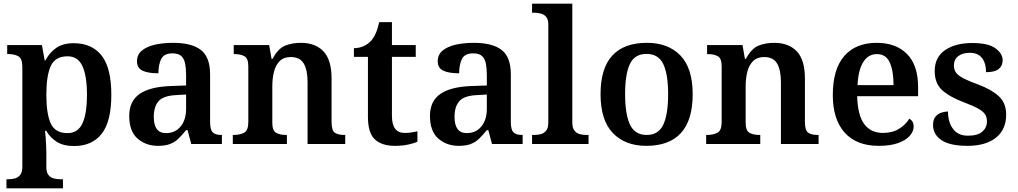

<svg xmlns="http://www.w3.org/2000/svg" viewBox="-20 -780 5512 1040"><path d="M15 240V191H25Q43 191 60.5 186.5Q78 182 89.5 167.5Q101 153 101 124V-418Q101 -463 79.5 -475Q58 -487 28 -487H19V-536H207L222 -453H226Q248 -495 284.5 -520.5Q321 -546 379 -546Q478 -546 530.5 -479Q583 -412 583 -267Q583 -122 531 -55.5Q479 11 381 11Q324 11 288 -11.5Q252 -34 230 -72H224Q226 -55 227.5 -33Q229 -11 230 10.5Q231 32 231 46V125Q231 154 242.5 168Q254 182 271 186.5Q288 191 306 191H321V240ZM346 -59Q402 -59 426.5 -111.5Q451 -164 451 -267Q451 -369 426.5 -422Q402 -475 346 -475Q279 -475 255 -422.5Q231 -370 231 -267Q231 -163 255 -111Q279 -59 346 -59Z M836 10Q770 10 725 -29.5Q680 -69 680 -152Q680 -232 736 -271Q792 -310 905 -314L988 -317V-374Q988 -408 983 -434.5Q978 -461 962.5 -476Q947 -491 914 -491Q868 -491 853 -460Q838 -429 838 -383Q781 -383 751.5 -397.5Q722 -412 722 -448Q722 -484 748.5 -506Q775 -528 819.5 -538Q864 -548 918 -548Q1018 -548 1068 -509.5Q1118 -471 1118 -377V-120Q1118 -79 1131.5 -64Q1145 -49 1179 -49H1182V0H1016L996 -75H988Q966 -48 946.5 -29Q927 -10 901 0Q875 10 836 10ZM879 -59Q929 -59 958.5 -95Q988 -131 988 -191V-268L936 -265Q866 -262 839.5 -232.5Q813 -203 813 -147Q813 -59 879 -59Z M1241 0V-49H1245Q1279 -49 1302 -61Q1325 -73 1325 -119V-421Q1325 -464 1304 -475.5Q1283 -487 1250 -487H1246V-536H1438L1451 -461H1456Q1486 -517 1524 -532.5Q1562 -548 1610 -548Q1688 -548 1732 -502Q1776 -456 1776 -354V-120Q1776 -73 1794 -61Q1812 -49 1846 -49H1850V0H1646V-335Q1646 -400 1625.5 -435.5Q1605 -471 1555 -471Q1517 -471 1495 -449Q1473 -427 1464 -391Q1455 -355 1455 -313V-115Q1455 -72 1476 -60.5Q1497 -49 1530 -49H1534V0Z M2119 10Q2048 10 2010.5 -25Q1973 -60 1973 -147V-472H1897V-519Q1924 -519 1948 -529.5Q1972 -540 1988 -557Q2019 -590 2034 -660H2103V-536H2232V-472H2103V-152Q2103 -60 2172 -60Q2191 -60 2208 -62.5Q2225 -65 2241 -69V-12Q2226 -5 2193.5 2.5Q2161 10 2119 10Z M2465 10Q2399 10 2354 -29.5Q2309 -69 2309 -152Q2309 -232 2365 -271Q2421 -310 2534 -314L2617 -317V-374Q2617 -408 2612 -434.5Q2607 -461 2591.5 -476Q2576 -491 2543 -491Q2497 -491 2482 -460Q2467 -429 2467 -383Q2410 -383 2380.5 -397.5Q2351 -412 2351 -448Q2351 -484 2377.5 -506Q2404 -528 2448.5 -538Q2493 -548 2547 -548Q2647 -548 2697 -509.5Q2747 -471 2747 -377V-120Q2747 -79 2760.5 -64Q2774 -49 2808 -49H2811V0H2645L2625 -75H2617Q2595 -48 2575.5 -29Q2556 -10 2530 0Q2504 10 2465 10ZM2508 -59Q2558 -59 2587.5 -95Q2617 -131 2617 -191V-268L2565 -265Q2495 -262 2468.5 -232.5Q2442 -203 2442 -147Q2442 -59 2508 -59Z M2862 0V-49H2875Q2892 -49 2909.5 -53.5Q2927 -58 2938.5 -72.5Q2950 -87 2950 -116V-648Q2950 -675 2938.5 -688.5Q2927 -702 2909.5 -706.5Q2892 -711 2875 -711H2862V-760H3080V-116Q3080 -87 3091.5 -72.5Q3103 -58 3120.5 -53.5Q3138 -49 3155 -49H3168V0Z M3481 10Q3366 10 3299.5 -59.5Q3233 -129 3233 -270Q3233 -410 3296.5 -479Q3360 -548 3484 -548Q3600 -548 3666 -479Q3732 -410 3732 -270Q3732 -129 3668.5 -59.5Q3605 10 3481 10ZM3483 -49Q3547 -49 3573 -105Q3599 -161 3599 -270Q3599 -379 3572.5 -433.5Q3546 -488 3482 -488Q3418 -488 3392 -433.5Q3366 -379 3366 -270Q3366 -161 3392.5 -105Q3419 -49 3483 -49Z M3805 0V-49H3809Q3843 -49 3866 -61Q3889 -73 3889 -119V-421Q3889 -464 3868 -475.5Q3847 -487 3814 -487H3810V-536H4002L4015 -461H4020Q4050 -517 4088 -532.5Q4126 -548 4174 -548Q4252 -548 4296 -502Q4340 -456 4340 -354V-120Q4340 -73 4358 -61Q4376 -49 4410 -49H4414V0H4210V-335Q4210 -400 4189.5 -435.5Q4169 -471 4119 -471Q4081 -471 4059 -449Q4037 -427 4028 -391Q4019 -355 4019 -313V-115Q4019 -72 4040 -60.5Q4061 -49 4094 -49H4098V0Z M4740 10Q4619 10 4555 -62Q4491 -134 4491 -265Q4491 -405 4553 -476.5Q4615 -548 4729 -548Q4833 -548 4893 -487.5Q4953 -427 4953 -308V-259H4623Q4626 -155 4661.5 -107.5Q4697 -60 4763 -60Q4815 -60 4851 -83Q4887 -106 4905 -137Q4929 -125 4929 -94Q4929 -69 4908.5 -45Q4888 -21 4846 -5.5Q4804 10 4740 10ZM4820 -319Q4820 -396 4799.5 -441.5Q4779 -487 4730 -487Q4683 -487 4656 -444Q4629 -401 4625 -319Z M5221 10Q5125 10 5079.5 -21Q5034 -52 5034 -103Q5034 -133 5048 -149Q5062 -165 5081 -170.5Q5100 -176 5115 -176Q5115 -118 5142.5 -81.5Q5170 -45 5223 -45Q5276 -45 5301 -67Q5326 -89 5326 -122Q5326 -145 5315.5 -161Q5305 -177 5278 -192Q5251 -207 5203 -225Q5124 -255 5083.5 -291.5Q5043 -328 5043 -395Q5043 -470 5099 -508.5Q5155 -547 5247 -547Q5333 -547 5372 -518.5Q5411 -490 5411 -454Q5411 -423 5389.5 -406Q5368 -389 5321 -389Q5321 -438 5299 -466Q5277 -494 5233 -494Q5194 -494 5170.5 -476Q5147 -458 5147 -425Q5147 -402 5159 -386Q5171 -370 5200 -355Q5229 -340 5279 -322Q5351 -295 5390.5 -258.5Q5430 -222 5430 -159Q5430 -78 5374.5 -34Q5319 10 5221 10Z"/></svg>

Font: Noto Serif Thai SemiBold
Style: Regular
Weight: 600
Designer: Monotype Design Team
Foundry: Monotype Imaging Inc.
Version: Version 2.001; ttfautohint (v1.8.4.7-5d5b)